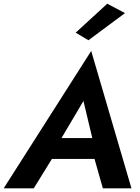

<svg xmlns="http://www.w3.org/2000/svg" viewBox="-50 -1020 760 1040"><path d="M627 -949 429 -802 360 -843 531 -1000ZM507 0 462 -159H231L133 0H-30L444 -744L662 0ZM402 -473 283 -272H450Z"/></svg>

Font: Von Semi
Style: Italic
Weight: 600
Version: Version 4.000; ttfautohint (v1.8.4.7-5d5b)